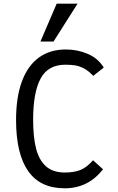

<svg xmlns="http://www.w3.org/2000/svg" viewBox="-20 -1002 640 1040"><path d="M67 -352Q67 -475 98.5 -560.5Q130 -646 190.2 -690Q250.5 -734 337 -734Q400 -734 455.8 -710Q511.5 -686 542 -636L485 -591Q460 -618 435.2 -631Q410.5 -644 387.5 -647.8Q364.5 -651.5 334 -651.5Q240 -651.5 199.8 -576.2Q159.5 -501 159.5 -353Q159.5 -259.5 175.5 -197Q191.5 -134.5 229.2 -101Q267 -67.5 331 -67.5Q382 -67.5 416.2 -81.5Q450.5 -95.5 484 -134L538 -85Q458 18 330 18Q198 18 132.5 -75.5Q67 -169 67 -352ZM199 -777 287 -982H400L270 -777Z"/></svg>

Font: JuliaMono
Style: Regular
Weight: 400
Monospace: yes
Designer: cormullion
Foundry: corm
Version: Version 0.055; ttfautohint (v1.8.4)